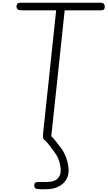

<svg xmlns="http://www.w3.org/2000/svg" viewBox="-20 -1024 783 1398"><path d="M319.5 0Q302.5 0 297 -13.5Q291.5 -27 293.5 -49L389 -949H136.5Q116 -949 108 -956.8Q100 -964.5 100 -976.5Q100 -989 105.8 -996.5Q111.5 -1004 131.5 -1004H708.5Q729 -1004 736 -996.2Q743 -988.5 743 -976.5Q743 -963.5 738 -956.2Q733 -949 714 -949H451L355 -45.5Q353 -27.5 346 -13.8Q339 0 319.5 0ZM268.5 354Q252.5 354 241 349.2Q229.5 344.5 229.5 326Q229.5 308.5 240.2 304.5Q251 300.5 268.5 300.5H326.5Q372 300.5 397 278.5Q422 256.5 422 219Q422 200.5 417.8 177.2Q413.5 154 403.2 129Q393 104 375 81.5Q360.5 62.5 342.8 38.2Q325 14 300 -9Q292.5 -16 294 -25.8Q295.5 -35.5 303 -42.8Q310.5 -50 320 -50Q327 -50 331.2 -49Q335.5 -48 346 -39.5Q365 -23.5 384 2Q403 27.5 418.5 46.5Q447.5 82 463.5 128.8Q479.5 175.5 479.5 220Q479.5 256 460.5 286.5Q441.5 317 404.2 335.5Q367 354 312 354Z"/></svg>

Font: Edu SA Hand
Style: Regular
Weight: 400
Designer: Tina and Corey Anderson, Eben Sorkin, Mirko Velimirovic
Foundry: Google for Education
Version: Version 2.000